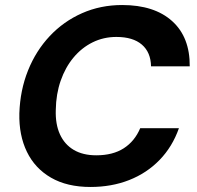

<svg xmlns="http://www.w3.org/2000/svg" viewBox="-20 -732 782 764"><path d="M340 12Q247 12 183 -25Q119 -62 87 -128Q55 -194 57 -281Q60 -373 91.5 -451.5Q123 -530 178 -588.5Q233 -647 306.5 -679.5Q380 -712 466 -712Q594 -712 665 -648Q736 -584 735 -468H581Q580 -524 544.5 -554.5Q509 -585 443 -585Q392 -585 348.5 -563.5Q305 -542 272.5 -503Q240 -464 221.5 -411Q203 -358 202 -295Q200 -238 218.5 -197.5Q237 -157 273.5 -135.5Q310 -114 363 -114Q429 -114 472.5 -142Q516 -170 538 -222H692Q666 -148 615 -95.5Q564 -43 494 -15.5Q424 12 340 12Z"/></svg>

Font: DM Sans 18pt ExtraBold
Style: Italic
Weight: 800
Italic angle: -10°
Designer: Colophon Foundry, Jonny Pinhorn
Foundry: Colophon Foundry
Version: Version 4.004;gftools[0.9.30]